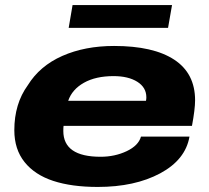

<svg xmlns="http://www.w3.org/2000/svg" viewBox="-20 -720 820 752"><path d="M249 -610.8 264.2 -700.2H653.8L638.2 -610.8ZM362.8 12.2Q260.7 12.2 188.5 -11.5Q116.2 -35.2 76.2 -85.2Q36.1 -135.3 36.1 -210Q36.1 -313.5 88.9 -386.2Q135.7 -461.9 224.1 -501Q312.5 -540 426.8 -540Q580.6 -540 662.4 -486.3Q744.1 -432.6 744.1 -327.1Q744.1 -292.5 731.9 -227.1H229Q228 -220.2 228 -207Q228 -106 374 -106Q429.7 -106 476.1 -127.9Q522.5 -149.9 532.2 -185.1H722.2Q706.5 -94.2 607.2 -41Q507.8 12.2 362.8 12.2ZM247.1 -325.2H551.8Q553.2 -332.5 553.2 -338.9Q553.2 -377.4 517.8 -399.7Q482.4 -421.9 424.8 -421.9Q355 -421.9 308.6 -395.8Q262.2 -369.6 247.1 -325.2Z"/></svg>

Font: Archivo Expanded ExtraBold
Style: Italic
Weight: 800
Width: 7
Italic angle: -10°
Designer: Hector Gatti
Foundry: Omnibus-Type
Version: Version 2.001